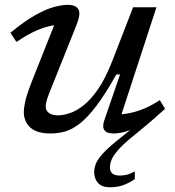

<svg xmlns="http://www.w3.org/2000/svg" viewBox="-20 -542 724 794"><path d="M662.5 -92Q638 -69.5 613.8 -48.5Q589.5 -27.5 564.5 -7L525.5 25Q486.5 57 467 80Q447.5 103 441 119.5Q434.5 136 434.5 149.5Q434.5 184 475 184Q489.5 184 503.5 180.8Q517.5 177.5 537.5 167V199Q506.5 219 483.2 225.8Q460 232.5 435 232.5Q401 232.5 385.2 214.5Q369.5 196.5 369.5 170.5Q369.5 153 376.5 135.2Q383.5 117.5 404.2 94.2Q425 71 466.5 37.5L518 -4Q496.5 4 479.5 7Q462.5 10 450 10Q392.5 10 411.5 -45L476.5 -234H461Q416 -153.5 379 -104.8Q342 -56 310.2 -31.2Q278.5 -6.5 249 1.8Q219.5 10 189 10Q131.5 10 105 -15Q78.5 -40 78.5 -78Q78.5 -97 85 -125.5Q91.5 -154 113.5 -210L204 -437.5Q172.5 -433.5 133.2 -416.8Q94 -400 48 -368.5L23 -406.5Q82.5 -455.5 127.2 -480.2Q172 -505 204.8 -513.5Q237.5 -522 260.5 -522Q293.5 -522 304.2 -503.5Q315 -485 296.5 -439L184.5 -159Q177.5 -141.5 173.2 -126.8Q169 -112 169 -101.5Q169 -83.5 183.2 -74.2Q197.5 -65 220 -65Q239.5 -65 266.2 -73.2Q293 -81.5 323.5 -104.8Q354 -128 385 -172.5Q416 -217 444 -289L530.5 -512H627L482.5 -69.5Q515 -71.5 555.5 -85Q596 -98.5 641 -128Z"/></svg>

Font: Newsreader Caption
Style: Italic
Weight: 400
Italic angle: -17°
Designer: Hugues Gentile
Foundry: Production Type
Version: Version 1.001